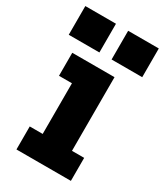

<svg xmlns="http://www.w3.org/2000/svg" viewBox="-220 -785 739 860"><g transform="rotate(30 149.0 -355.0)"><path d="M13 0V-119H80V-381H13V-500H231.5V-119H294.5V0ZM-41 -710.5H117.5V-562H-41ZM180.5 -710.5H339V-562H180.5Z"/></g></svg>

Font: Trispace Condensed
Style: Bold
Weight: 700
Width: 3
Designer: Tyler Finck
Foundry: Etcetera Type Company
Version: Version 1.210; ttfautohint (v1.8.3)